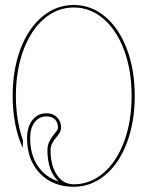

<svg xmlns="http://www.w3.org/2000/svg" viewBox="-20 -732 580 755"><path d="M210.4 -18.6Q166.5 -58.1 166.5 -142.1Q166.5 -163.6 177 -181.2Q187.5 -198.7 197.8 -210.4Q208 -222.2 208 -229.5Q208 -250.5 196 -262.5Q184.1 -274.4 163.1 -274.4Q134.3 -274.4 116.5 -251.7Q98.6 -229 98.6 -188.5Q98.6 -124.5 128.2 -80.1Q157.7 -35.6 210.4 -18.6ZM270 2.4Q187.5 2.4 137 -50.3Q86.4 -103 86.4 -188.5Q86.4 -232.9 107.4 -259.8Q128.4 -286.6 163.1 -286.6Q188.5 -286.6 204.3 -270.8Q220.2 -254.9 220.2 -229.5Q220.2 -219.2 213.6 -208.5Q207 -197.8 199.5 -189.5Q191.9 -181.2 185.3 -168.5Q178.7 -155.8 178.7 -142.1Q178.7 -81.5 203.6 -44.4Q228.5 -7.3 270 -7.3Q335 -7.3 387 -52Q439 -96.7 468.3 -176Q497.6 -255.4 497.6 -355Q497.6 -454.6 468.3 -533.9Q439 -613.3 387 -658Q335 -702.6 270 -702.6Q205.1 -702.6 153.1 -658Q101.1 -613.3 71.8 -533.9Q42.5 -454.6 42.5 -355Q42.5 -258.3 70.3 -180.7L69.3 -149.9Q29.8 -238.8 29.8 -355Q29.8 -457.5 60.5 -539.1Q91.3 -620.6 146.2 -666.5Q201.2 -712.4 270 -712.4Q338.9 -712.4 393.6 -666.5Q448.2 -620.6 479 -539.1Q509.8 -457.5 509.8 -355Q509.8 -252.4 479 -170.7Q448.2 -88.9 393.3 -43.2Q338.4 2.4 270 2.4Z"/></svg>

Font: ZnikomitNo24
Style: Thin
Weight: 300
Designer: gluk
Foundry: gluk
Version: Version 0.55